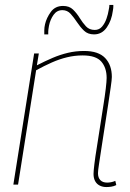

<svg xmlns="http://www.w3.org/2000/svg" viewBox="-20 -746 527 776"><path d="M118 -530H137L129 -482Q162 -499 192.5 -512Q223 -525 254.5 -532.5Q286 -540 320 -540Q378 -540 405 -511.5Q432 -483 432 -435Q432 -424 427.5 -393.5Q423 -363 417 -322.5Q411 -282 404 -238Q397 -194 391 -154Q385 -114 380.5 -85Q376 -56 376 -46Q376 -28 385.5 -18Q395 -8 413 -8Q420 -8 428.5 -9.5Q437 -11 446 -15L450 2Q440 7 429.5 8.5Q419 10 410 10Q395 10 383 4Q371 -2 364.5 -14Q358 -26 358 -43Q358 -54 361.5 -83Q365 -112 371.5 -151.5Q378 -191 384.5 -234.5Q391 -278 397.5 -318Q404 -358 407.5 -388Q411 -418 411 -431Q411 -472 389.5 -497Q368 -522 314 -522Q282 -522 251 -514.5Q220 -507 189.5 -493.5Q159 -480 126 -462L53 0H34ZM159 -607Q159 -612 159 -623.5Q159 -635 162 -648Q168 -674 185.5 -698Q203 -722 235 -722Q260 -722 275 -707.5Q290 -693 302 -673.5Q314 -654 327.5 -639.5Q341 -625 363 -625Q381 -625 392.5 -638.5Q404 -652 410.5 -671Q417 -690 419 -704Q421 -713 421.5 -717.5Q422 -722 422 -726H438Q438 -723 438 -718Q438 -713 436 -702Q431 -663 411.5 -635Q392 -607 360 -607Q335 -607 319.5 -622Q304 -637 291.5 -656Q279 -675 265.5 -690Q252 -705 232 -705Q210 -705 196.5 -686Q183 -667 178 -642Q175 -625 175 -618.5Q175 -612 175 -607Z"/></svg>

Font: Georama ExtraCondensed Thin Thin
Style: Italic
Weight: 250
Italic angle: -9°
Version: Version 1.001